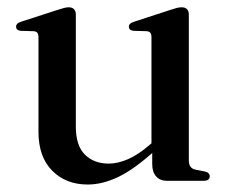

<svg xmlns="http://www.w3.org/2000/svg" viewBox="-20 -484 611 514"><path d="M387.5 -44.5V-86.5L385.5 -89V-384Q385.5 -392.5 382.5 -396.2Q379.5 -400 372.5 -400.5L337 -401.5Q330.5 -402.5 327.8 -405.2Q325 -408 325 -412.5Q325 -417 328.2 -420.2Q331.5 -423.5 339.5 -426L434.5 -457Q446.5 -461 453.5 -462.8Q460.5 -464.5 466.5 -464.5Q476 -464.5 480.8 -459.2Q485.5 -454 485.5 -445.5V-55Q485.5 -44 489.8 -38Q494 -32 502.5 -30L528 -25Q535 -23.5 538.2 -20.2Q541.5 -17 541.5 -12Q541.5 -6.5 537.5 -3.2Q533.5 0 525 0H426.5Q408.5 0 398 -11.8Q387.5 -23.5 387.5 -44.5ZM83 -131V-384Q83 -392.5 80 -396.2Q77 -400 70 -400.5L34.5 -401.5Q28.5 -402.5 25.8 -405.2Q23 -408 23 -412.5Q23 -417 26 -420.2Q29 -423.5 37 -426L132.5 -457Q144.5 -461 151.8 -462.8Q159 -464.5 164 -464.5Q173.5 -464.5 178.2 -459.2Q183 -454 183 -445.5V-145Q183 -94.5 207.2 -70.2Q231.5 -46 271 -46Q295.5 -46 323 -58Q350.5 -70 381 -96.5L401 -113.5L415.5 -99L395 -81Q339 -30.5 296.5 -10.2Q254 10 215 10Q156.5 10 119.8 -27Q83 -64 83 -131Z"/></svg>

Font: Fraunces 60pt
Style: Regular
Weight: 400
Version: Version 1.000;[b76b70a41]